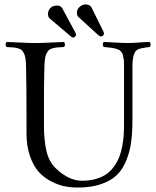

<svg xmlns="http://www.w3.org/2000/svg" viewBox="-20 -840 708 870"><path d="M197.3 -776.9Q197.3 -791 207.8 -803Q218.3 -814.9 238.3 -814.9Q254.4 -814.9 261.7 -803.2L320.8 -693.8Q324.7 -687 324.7 -683.1Q324.7 -677.7 320.3 -673.8Q315.9 -669.9 311.5 -669.9Q306.6 -669.9 303.7 -672.9L204.6 -756.8Q197.3 -764.2 197.3 -776.9ZM328.6 -782.2Q328.6 -798.3 341.1 -809.1Q353.5 -819.8 366.7 -819.8Q386.2 -819.8 393.6 -808.1L448.2 -698.2Q450.7 -693.4 450.7 -687Q450.7 -682.1 446.8 -678.5Q442.9 -674.8 437.5 -674.8Q432.1 -674.8 423.3 -682.6L335.4 -763.2Q328.6 -768.6 328.6 -782.2ZM179.2 -269Q179.2 -206.5 190.2 -157Q201.2 -107.4 233.9 -76.2Q292 -21 352.1 -21Q387.2 -21 415.8 -29.5Q444.3 -38.1 463.6 -52Q482.9 -65.9 497.6 -86.7Q512.2 -107.4 520.5 -128.9Q528.8 -150.4 533.9 -177.5Q539.1 -204.6 540.5 -227.3Q542 -250 542 -276.9V-536.1Q542 -548.8 541.7 -558.6Q541.5 -568.4 539.6 -576.7Q537.6 -585 536.6 -591.1Q535.6 -597.2 531.2 -602.1Q526.9 -606.9 524.7 -610.1Q522.5 -613.3 514.9 -616Q507.3 -618.7 503.4 -619.9Q499.5 -621.1 488.5 -622.8Q477.5 -624.5 471.4 -625Q465.3 -625.5 450.2 -627Q445.8 -631.3 445.8 -638.4Q445.8 -645.5 450.2 -649.9Q473.6 -649.4 505.6 -647.2Q537.6 -645 560.1 -645Q579.1 -645 606.4 -647.2Q633.8 -649.4 658.2 -649.9Q662.6 -645.5 662.6 -638.4Q662.6 -631.3 658.2 -627Q615.7 -622.1 604 -615.7Q585 -605 581.5 -567.4Q580.1 -554.7 580.1 -536.1V-294.9Q580.1 -237.8 574 -194.3Q567.9 -150.9 551.5 -111.1Q535.2 -71.3 508.1 -45.7Q481 -20 436.5 -5.1Q392.1 9.8 332 9.8Q301.8 9.8 272.9 4.2Q244.1 -1.5 211.9 -18.1Q179.7 -34.7 155.8 -60.8Q131.8 -86.9 116 -132.1Q100.1 -177.2 100.1 -235.8V-320.8Q100.1 -451.7 98.1 -536.1Q97.7 -557.6 95.9 -571.5Q94.2 -585.4 89.6 -595.7Q85 -606 79.8 -611.6Q74.7 -617.2 63.2 -620.6Q51.8 -624 40.8 -625Q29.8 -626 9.8 -627Q5.4 -631.3 5.4 -638.4Q5.4 -645.5 9.8 -649.9Q31.2 -649.4 71.8 -647.2Q112.3 -645 140.1 -645Q168 -645 208.7 -647.2Q249.5 -649.4 270 -649.9Q274.4 -645.5 274.4 -638.4Q274.4 -631.3 270 -627Q250 -626 239 -625Q228 -624 216.6 -620.6Q205.1 -617.2 200 -611.6Q194.8 -606 189.9 -595.7Q185.1 -585.4 183.6 -571.3Q181.6 -558.6 181.2 -536.1Q179.2 -464.8 179.2 -382.8Z"/></svg>

Font: Linux Libertine Display G
Style: Regular
Weight: 400
Designer: Philipp H. Poll
Foundry: Philipp H. Poll
Version: Version 5.0.9